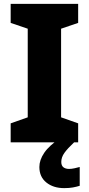

<svg xmlns="http://www.w3.org/2000/svg" viewBox="-20 -734 459 990"><path d="M383 0H35V-98L123 -129V-586L35 -616V-714H383V-616L295 -586V-129L383 -98ZM296 101Q296 120 307 128.5Q318 137 336 137Q349 137 365 133.5Q381 130 391 127V224Q375 229 356 232.5Q337 236 311 236Q255 236 219 207Q183 178 183 127Q183 91 208 54Q233 17 292 -23L362 0Q328 32 312 54.5Q296 77 296 101Z"/></svg>

Font: Noto Sans Khmer UI ExtraBold
Style: Regular
Weight: 800
Designer: Danh Hong and the Monotype Design Team
Foundry: Monotype Imaging Inc.
Version: Version 2.002; ttfautohint (v1.8.4.7-5d5b)